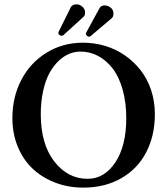

<svg xmlns="http://www.w3.org/2000/svg" viewBox="-20 -855 770 885"><path d="M490.2 -819.8Q502.9 -810.1 502.9 -792Q502.9 -778.8 496.1 -772L397 -688Q395 -686 390.1 -686Q385.7 -686 380.9 -689.9Q376 -693.8 376 -699.2Q376 -703.1 377 -704.1L439 -817.9Q446.8 -830.1 461.9 -830.1Q477.1 -830.1 490.2 -819.8ZM356.9 -826.2Q372.1 -815.4 372.1 -796.9Q372.1 -783.2 365.2 -777.8L271 -691.9Q265.1 -689.9 263.2 -689.9Q260.7 -689.9 254.9 -692.9Q249 -697.3 249 -704.1Q249 -707 250 -708L307.1 -823.2Q314.5 -835 334 -835Q345.7 -835 356.9 -826.2ZM351.1 -617.2Q324.7 -617.2 299.3 -606.9Q273.9 -596.7 250 -574Q226.1 -551.3 208 -518.3Q189.9 -485.4 179 -436.3Q168 -387.2 168 -328.1Q168 -191.4 230 -111.1Q292 -30.8 383.8 -30.8Q461.4 -30.8 511.7 -106.7Q562 -182.6 562 -310.1Q562 -383.8 544.9 -443.4Q527.8 -502.9 498.5 -540.3Q469.2 -577.6 431.6 -597.4Q394 -617.2 351.1 -617.2ZM693.8 -329.1Q693.8 -229.5 653.8 -152.8Q613.8 -76.2 538.6 -33.2Q463.4 9.8 363.8 9.8Q295.4 9.8 235.8 -12.7Q176.3 -35.2 132.1 -75.9Q87.9 -116.7 62.5 -177.5Q37.1 -238.3 37.1 -311Q37.1 -408.2 78.6 -487.3Q120.1 -566.4 194.8 -612.3Q269.5 -658.2 362.8 -658.2Q415.5 -658.2 465.1 -643.3Q514.6 -628.4 555.9 -599.6Q597.2 -570.8 628.2 -531.2Q659.2 -491.7 676.5 -439.7Q693.8 -387.7 693.8 -329.1Z"/></svg>

Font: Linux Libertine G
Style: Semibold
Weight: 600
Designer: Philipp H. Poll
Foundry: Philipp H. Poll
Version: Version 5.1.1